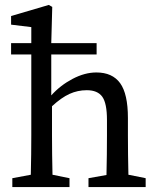

<svg xmlns="http://www.w3.org/2000/svg" viewBox="-20 -759 641 779"><path d="M30 0V-36L105 -50Q106 -88 106.5 -132.5Q107 -177 107 -210V-538H25V-584H107V-649L25 -659V-694L178 -739L192 -731L188 -584H372V-538H188V-372Q225 -413 274.5 -439Q324 -465 371 -465Q436 -465 467.5 -421.5Q499 -378 499 -280V-210Q499 -176 499.5 -132Q500 -88 501 -50L571 -36V0H339V-36L412 -49Q413 -87 413.5 -131.5Q414 -176 414 -210V-272Q414 -340 395 -366.5Q376 -393 332 -393Q295 -393 262 -378Q229 -363 191 -328V-210Q191 -177 191.5 -132.5Q192 -88 193 -50L262 -36V0Z"/></svg>

Font: Source Serif Pro
Style: Regular
Weight: 400
Designer: Frank Grießhammer
Foundry: Adobe Systems Incorporated
Version: Version 3.001;hotconv 1.0.111;makeotfexe 2.5.65597